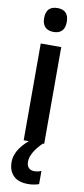

<svg xmlns="http://www.w3.org/2000/svg" viewBox="-107 -789 465 1061"><g transform="rotate(10 125.5 -259.0)"><path d="M126 -752Q189 -752 189 -685Q189 -651 172.5 -634.5Q156 -618 126 -618Q96 -618 79 -634.5Q62 -651 62 -685Q62 -752 126 -752ZM183 -543V0H68V-543ZM112 112Q112 134 123 146Q134 158 154 158Q168 158 177.5 155.5Q187 153 194 150V224Q183 228 167.5 231Q152 234 133 234Q78 234 50.5 206Q23 178 23 130Q23 89 49.5 51Q76 13 115 -13L175 0Q112 63 112 112Z"/></g></svg>

Font: Noto Sans Gujarati Condensed SemiBold
Style: Regular
Weight: 600
Width: 3
Designer: Jelle Bosma - Monotype Design Team, Universal Thirst
Foundry: Monotype Imaging Inc.
Version: Version 2.106; ttfautohint (v1.8.4.7-5d5b)